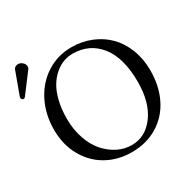

<svg xmlns="http://www.w3.org/2000/svg" viewBox="-177 -887 1061 1061"><g transform="rotate(-30 353.0 -356.5)"><path d="M67.4 -724.6Q82.5 -724.6 95.5 -713.1Q108.4 -701.7 108.4 -686.5Q108.4 -678.2 103.5 -671.4L11.7 -549.8Q5.9 -542 0.5 -542Q-5.4 -542 -10 -546.1Q-14.6 -550.3 -14.6 -555.7Q-14.6 -558.1 -12.7 -564.9L39.6 -707.5Q42.5 -715.3 50.5 -720Q58.6 -724.6 67.4 -724.6ZM356.9 -623.5Q327.1 -623.5 298.6 -613Q270 -602.5 242.9 -579.3Q215.8 -556.2 195.6 -522.5Q175.3 -488.8 163.1 -438.2Q150.9 -387.7 150.9 -327.1Q150.9 -257.3 171.4 -198.7Q191.9 -140.1 225.8 -102.1Q259.8 -64 302.2 -43Q344.7 -22 390.1 -22Q478 -22 535.4 -100.1Q592.8 -178.2 592.8 -309.6Q592.8 -461.9 528.8 -542.7Q464.8 -623.5 356.9 -623.5ZM684.6 -329.1Q684.6 -229.5 646.2 -152.1Q607.9 -74.7 536.1 -31.2Q464.4 12.2 370.6 12.2Q284.2 12.2 213.6 -26.9Q143.1 -65.9 101.1 -140.1Q59.1 -214.4 59.1 -310.1Q59.1 -407.2 99.1 -486.8Q139.2 -566.4 210.4 -612.1Q281.7 -657.7 369.6 -657.7Q436.5 -657.7 494.6 -634Q552.7 -610.4 594.7 -567.9Q636.7 -525.4 660.6 -463.9Q684.6 -402.3 684.6 -329.1Z"/></g></svg>

Font: Libertinage
Style: f
Weight: 400
Designer: OSP
Foundry: OSP
Version: Version 1.0; 2008; OFL relea